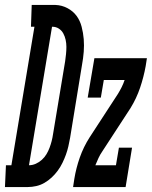

<svg xmlns="http://www.w3.org/2000/svg" viewBox="-76 -755 613 775"><path d="M-56 0 -52 -88H-30L63 -647H49L52 -735H148Q174 -734 196.5 -722Q219 -710 233 -691Q247 -672 253.5 -647Q260 -622 262 -597Q264 -572 262 -546Q260 -520 255 -493L207 -199Q204 -182 200 -164.5Q196 -147 190 -130.5Q184 -114 176 -97.5Q168 -81 157 -66Q146 -51 132.5 -38.5Q119 -26 103.5 -17Q88 -8 70.5 -4Q53 0 36 0ZM41 -88Q55 -88 68.5 -94Q82 -100 93 -110Q104 -120 111.5 -132.5Q119 -145 124 -158.5Q129 -172 132.5 -185.5Q136 -199 138 -213L187 -508Q189 -522 190.5 -537Q192 -552 192 -566Q192 -580 189 -594Q186 -608 179.5 -620Q173 -632 161.5 -639.5Q150 -647 136 -647H134ZM219 0 224 -33Q231 -76 246 -119Q261 -162 286 -201L400 -376Q408 -389 415 -403Q422 -417 427 -432H343L331 -361H278L305 -520H517L512 -488Q504 -444 489.5 -401Q475 -358 451 -319L337 -144Q328 -131 321.5 -117Q315 -103 309 -88H392L404 -159H457L431 0Z"/></svg>

Font: Iosevka Curly Slab Semibold
Style: Italic
Weight: 600
Italic angle: -9°
Monospace: yes
Designer: Belleve Invis
Foundry: Belleve Invis
Version: Version 22.1.2; ttfautohint (v1.8.4)